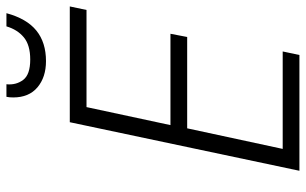

<svg xmlns="http://www.w3.org/2000/svg" viewBox="-197 -754 951 597"><g transform="rotate(-90 278.5 -455.5)"><path d="M46 0 197 -714H557L546 -662H244L188 -401H472L462 -349H178L114 -52H417L406 0ZM387 -788Q337 -788 305.5 -814.5Q274 -841 274 -890Q274 -902 276 -911H315Q312 -881 328.5 -859Q345 -837 392 -837Q437 -837 461 -857Q485 -877 495 -911H536Q519 -848 482 -818Q445 -788 387 -788Z"/></g></svg>

Font: Noto Sans Light
Style: Italic
Weight: 300
Italic angle: -12°
Designer: Monotype Design Team
Foundry: Monotype Imaging Inc.
Version: Version 2.013; ttfautohint (v1.8.4.7-5d5b)